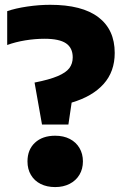

<svg xmlns="http://www.w3.org/2000/svg" viewBox="-20 -770 518 800"><path d="M124 -426Q185.5 -438 220.2 -452.8Q255 -467.5 269 -486.2Q283 -505 283 -531Q283 -570.5 255 -589.5Q227 -608.5 165.5 -608.5Q126.5 -608.5 85.2 -601.8Q44 -595 10 -582.5V-723.5Q44.5 -735.5 94 -742.8Q143.5 -750 189 -750Q322 -750 390 -698.2Q458 -646.5 458 -549.5Q458 -471.5 411.5 -419.8Q365 -368 278.5 -342.5L265 -251H155ZM94.5 -97.5Q94.5 -146.5 125.8 -175.5Q157 -204.5 210 -204.5Q245 -204.5 271 -191Q297 -177.5 311.2 -153.2Q325.5 -129 325.5 -97.5Q325.5 -66 311 -41.8Q296.5 -17.5 270.2 -4Q244 9.5 210 9.5Q175.5 9.5 149.5 -3.5Q123.5 -16.5 109 -40.8Q94.5 -65 94.5 -97.5Z"/></svg>

Font: Encode Sans Semi Condensed ExBd
Style: Regular
Weight: 800
Width: 4
Designer: Multiple Designers
Foundry: Impallari Type
Version: Version 2.000